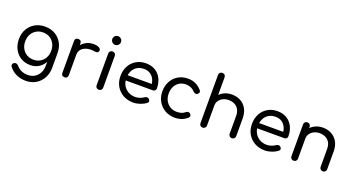

<svg xmlns="http://www.w3.org/2000/svg" viewBox="-58 -1568 4744 2578"><g transform="rotate(20 2314.5 -279.0)"><path d="M322 4Q246 4 187.5 -31.5Q129 -67 95.5 -129.5Q62 -192 62 -273Q62 -355 97.5 -417.5Q133 -480 195.5 -515.5Q258 -551 338 -551Q419 -551 481 -515.5Q543 -480 578.5 -417.5Q614 -355 614 -273L560 -265Q560 -186 529.5 -125.5Q499 -65 445.5 -30.5Q392 4 322 4ZM338 223Q264 223 202.5 194.5Q141 166 100 113Q87 98 90 81.5Q93 65 108 54Q124 43 142.5 47Q161 51 172 65Q200 100 242.5 120Q285 140 339 140Q390 140 432 115.5Q474 91 499 45Q524 -1 524 -67V-212L555 -290L614 -273V-61Q614 19 579 83.5Q544 148 481.5 185.5Q419 223 338 223ZM338 -79Q393 -79 434.5 -104Q476 -129 500 -172.5Q524 -216 524 -273Q524 -330 500 -374Q476 -418 434.5 -443Q393 -468 338 -468Q284 -468 242 -443Q200 -418 176 -374Q152 -330 152 -273Q152 -216 176 -172.5Q200 -129 242 -104Q284 -79 338 -79Z M809 -340Q810 -401 839.5 -449Q869 -497 918.5 -525Q968 -553 1027 -553Q1082 -553 1110 -535.5Q1138 -518 1132 -492Q1128 -478 1119.5 -471Q1111 -464 1099 -463Q1087 -462 1073 -465Q1011 -475 962.5 -462Q914 -449 886 -418Q858 -387 858 -340ZM812 0Q790 0 778 -11.5Q766 -23 766 -46V-501Q766 -523 778 -535Q790 -547 812 -547Q835 -547 846.5 -535.5Q858 -524 858 -501V-46Q858 -24 846.5 -12Q835 0 812 0Z M1302 0Q1281 0 1268 -13Q1255 -26 1255 -47V-500Q1255 -521 1268 -534Q1281 -547 1302 -547Q1323 -547 1336 -534Q1349 -521 1349 -500V-47Q1349 -26 1336 -13Q1323 0 1302 0ZM1302 -641Q1277 -641 1258.5 -659.5Q1240 -678 1240 -703Q1240 -730 1258.5 -747.5Q1277 -765 1302 -765Q1327 -765 1345.5 -747.5Q1364 -730 1364 -703Q1364 -678 1346 -659.5Q1328 -641 1302 -641Z M1795 4Q1713 4 1649 -31.5Q1585 -67 1549 -129.5Q1513 -192 1513 -273Q1513 -355 1547 -417.5Q1581 -480 1641.5 -515.5Q1702 -551 1780 -551Q1857 -551 1913.5 -516.5Q1970 -482 2000 -421.5Q2030 -361 2030 -282Q2030 -264 2018 -252.5Q2006 -241 1987 -241H1577V-316H1988L1946 -287Q1946 -340 1926 -381.5Q1906 -423 1869 -447Q1832 -471 1780 -471Q1723 -471 1681.5 -445.5Q1640 -420 1618.5 -375Q1597 -330 1597 -273Q1597 -216 1622.5 -171.5Q1648 -127 1692.5 -101.5Q1737 -76 1795 -76Q1828 -76 1861.5 -88Q1895 -100 1916 -116Q1930 -126 1946 -126.5Q1962 -127 1974 -117Q1990 -103 1991 -86.5Q1992 -70 1976 -58Q1943 -31 1892 -13.5Q1841 4 1795 4Z M2387 4Q2307 4 2245 -32.5Q2183 -69 2147.5 -131.5Q2112 -194 2112 -273Q2112 -354 2146.5 -417Q2181 -480 2241.5 -515.5Q2302 -551 2380 -551Q2440 -551 2489.5 -528Q2539 -505 2578 -459Q2591 -445 2587.5 -429Q2584 -413 2567 -401Q2554 -392 2538.5 -395Q2523 -398 2510 -411Q2458 -468 2380 -468Q2327 -468 2287 -443.5Q2247 -419 2224.5 -375Q2202 -331 2202 -273Q2202 -217 2225.5 -173.5Q2249 -130 2290.5 -104.5Q2332 -79 2387 -79Q2423 -79 2451.5 -88Q2480 -97 2503 -117Q2518 -129 2533.5 -130Q2549 -131 2561 -121Q2577 -108 2578.5 -91.5Q2580 -75 2567 -63Q2495 4 2387 4Z M3203 1Q3183 1 3169.5 -12.5Q3156 -26 3156 -46V-297Q3156 -355 3134.5 -392.5Q3113 -430 3075.5 -448.5Q3038 -467 2991 -467Q2946 -467 2910.5 -449Q2875 -431 2854 -401Q2833 -371 2833 -333H2772Q2773 -396 2804 -445.5Q2835 -495 2888 -523.5Q2941 -552 3007 -552Q3076 -552 3131 -522.5Q3186 -493 3218 -436Q3250 -379 3250 -297V-46Q3250 -26 3236.5 -12.5Q3223 1 3203 1ZM2786 1Q2765 1 2752 -12.5Q2739 -26 2739 -46V-500Q2739 -521 2752 -534Q2765 -547 2786 -547Q2807 -547 2820 -534Q2833 -521 2833 -500V-46Q2833 -26 2820 -12.5Q2807 1 2786 1ZM2786 -207Q2765 -207 2752 -220.5Q2739 -234 2739 -254V-734Q2739 -755 2752 -768Q2765 -781 2786 -781Q2807 -781 2820 -768Q2833 -755 2833 -734V-254Q2833 -234 2820 -220.5Q2807 -207 2786 -207Z M3674 4Q3592 4 3528 -31.5Q3464 -67 3428 -129.5Q3392 -192 3392 -273Q3392 -355 3426 -417.5Q3460 -480 3520.5 -515.5Q3581 -551 3659 -551Q3736 -551 3792.5 -516.5Q3849 -482 3879 -421.5Q3909 -361 3909 -282Q3909 -264 3897 -252.5Q3885 -241 3866 -241H3456V-316H3867L3825 -287Q3825 -340 3805 -381.5Q3785 -423 3748 -447Q3711 -471 3659 -471Q3602 -471 3560.5 -445.5Q3519 -420 3497.5 -375Q3476 -330 3476 -273Q3476 -216 3501.5 -171.5Q3527 -127 3571.5 -101.5Q3616 -76 3674 -76Q3707 -76 3740.5 -88Q3774 -100 3795 -116Q3809 -126 3825 -126.5Q3841 -127 3853 -117Q3869 -103 3870 -86.5Q3871 -70 3855 -58Q3822 -31 3771 -13.5Q3720 4 3674 4Z M4503 1Q4483 1 4469.5 -12.5Q4456 -26 4456 -46V-297Q4456 -355 4434.5 -392.5Q4413 -430 4375.5 -448.5Q4338 -467 4291 -467Q4246 -467 4210.5 -449Q4175 -431 4154 -401Q4133 -371 4133 -333H4072Q4073 -396 4104 -445.5Q4135 -495 4188 -523.5Q4241 -552 4307 -552Q4376 -552 4431 -522.5Q4486 -493 4518 -436Q4550 -379 4550 -297V-46Q4550 -26 4536.5 -12.5Q4523 1 4503 1ZM4086 1Q4065 1 4052 -12.5Q4039 -26 4039 -46V-500Q4039 -521 4052 -534Q4065 -547 4086 -547Q4107 -547 4120 -534Q4133 -521 4133 -500V-46Q4133 -26 4120 -12.5Q4107 1 4086 1Z"/></g></svg>

Font: Comfortaa SemiBold
Style: Regular
Weight: 600
Designer: Johan Aakerlund
Foundry: Johan Aakerlund
Version: Version 3.104; ttfautohint (v1.8.1.43-b0c9)